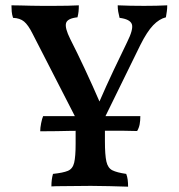

<svg xmlns="http://www.w3.org/2000/svg" viewBox="-20 -698 671 721"><path d="M374 -264V-168Q374 -116 379.5 -91.5Q385 -67 402 -58.5Q419 -50 454 -45Q458 -35 459.5 -23Q461 -11 461 3Q427 2 390 1Q353 0 321 0Q296 0 268 0.5Q240 1 214.5 1Q189 1 173 2Q173 -11 174.5 -23Q176 -35 179 -45Q217 -49 235 -56.5Q253 -64 258.5 -87Q264 -110 264 -158V-264ZM358 -225H280L102 -572Q86 -604 70.5 -617Q55 -630 29 -631Q25 -643 24 -654.5Q23 -666 23 -678Q38 -678 57.5 -677.5Q77 -677 97.5 -676.5Q118 -676 137 -676Q156 -676 182.5 -676Q209 -676 234.5 -676.5Q260 -677 276 -678Q276 -665 275 -655Q274 -645 271 -633Q233 -629 228 -611Q223 -593 244 -551Q269 -502 298.5 -439Q328 -376 357 -309H350Q380 -378 407.5 -436Q435 -494 457 -539Q482 -589 475 -607.5Q468 -626 429 -631Q426 -643 424 -654Q422 -665 422 -678Q441 -677 469.5 -676.5Q498 -676 521 -676Q544 -676 567 -676.5Q590 -677 608 -678Q608 -666 606.5 -655.5Q605 -645 603 -633Q578 -627 555 -603Q532 -579 507 -529ZM131 -205Q131 -218 134.5 -235.5Q138 -253 142 -262H292H347H507Q507 -245 504.5 -231.5Q502 -218 495 -206Q467 -207 444 -207Q421 -207 397.5 -207Q374 -207 344 -207H291Q265 -207 242 -206.5Q219 -206 193 -205.5Q167 -205 131 -205Z"/></svg>

Font: Vollkorn Medium
Style: Regular
Weight: 500
Designer: Friedrich Althausen
Foundry: Friedrich Althausen
Version: Version 5.000